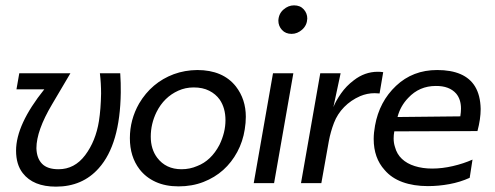

<svg xmlns="http://www.w3.org/2000/svg" viewBox="-20 -684 1848 717"><path d="M189 13Q104 13 65 -37.5Q40 -69.5 40 -121.5Q40 -219 145.5 -350.5H41.5L52 -410.5H243L174.5 -294.5Q116 -196 116 -130.5Q117 -93 137 -72.5Q157 -52 198.5 -52Q258.5 -52 298 -104.5Q337.5 -157 349.5 -232Q356.5 -277 357.5 -334.5Q357.5 -373 353 -410.5H429Q431.5 -373.5 431 -338.5Q428.5 -145 349 -56Q288 13 189 13Z M647 12Q598 12 561.2 -4.8Q524.5 -21.5 501 -52Q465 -99 465 -168Q465 -237 499.5 -297.5Q546 -376 629 -407Q670 -422 716.5 -422.5Q812.5 -422.5 861 -361Q898 -313 898 -248Q898 -225.5 894 -201Q887 -155.5 866 -116.5Q845 -77.5 813.5 -49.2Q782 -21 739.8 -4.5Q697.5 12 647 12ZM658 -52Q689 -52 716.5 -64Q768.5 -84 799.5 -143Q822 -189.5 822 -235Q822 -280.5 800.5 -312Q785.5 -333 761.2 -345.2Q737 -357.5 703.5 -357.5Q672.5 -357.5 646 -345.5Q592.5 -321.5 564.5 -265.5Q543 -221.5 543 -173.5Q543 -127 567 -95Q599.5 -52 658 -52Z M1069 -557.5Q1046.5 -557.5 1033 -572.2Q1019.5 -587 1019.5 -607Q1020.5 -632.5 1038.5 -648.2Q1056.5 -664 1078 -664Q1101 -664 1114.2 -649.2Q1127.5 -634.5 1127.5 -614.5Q1126.5 -589.5 1108.5 -573.5Q1090.5 -557.5 1069 -557.5ZM1003.5 0H927.5L999.5 -410.5H1075.5Z M1180 0H1104L1176 -410.5H1252L1225 -284Q1234 -307 1253.5 -335Q1273 -363 1301 -384Q1342 -416 1391 -416Q1402 -416 1411 -414.5L1397.5 -335L1379 -336Q1351 -336 1325 -325Q1290.5 -310 1265.2 -284.2Q1240 -258.5 1227.2 -225.2Q1214.5 -192 1208 -157Z M1578 11Q1524.5 11 1483.2 -4Q1442 -19 1416.5 -49Q1375.5 -94 1375.5 -165Q1375.5 -188 1380.5 -215Q1396.5 -304.5 1459 -363.5Q1521.5 -422.5 1612.5 -422.5Q1716.5 -422.5 1754 -361Q1774 -328 1775 -277Q1775 -239.5 1763 -194.5L1452.5 -193.5Q1450 -180 1450 -167Q1450 -150 1455 -135Q1462 -108.5 1480.8 -90.8Q1499.5 -73 1528.8 -63.8Q1558 -54.5 1594 -54.5Q1631.5 -54.5 1671.2 -63.8Q1711 -73 1744.5 -88L1734 -20Q1699 -4 1658.5 3.5Q1618 11 1578 11ZM1464.5 -247 1699 -249.5Q1701.5 -265.5 1701.5 -278.5Q1701.5 -313 1683.5 -334.5Q1658 -363.5 1607.5 -363Q1546 -363 1504.5 -318.5Q1475 -288 1464.5 -247Z"/></svg>

Font: Lucymar Sans
Style: Italic
Weight: 400
Italic angle: -10°
Foundry: The League of Moveable Type (original font) / Main changes by Cristiano Sobral with portions from Mirco Monsees
Version: Version 2.00;August 30, 2020;FontCreator 13.0.0.2681 64-bit